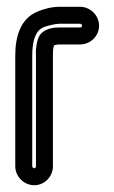

<svg xmlns="http://www.w3.org/2000/svg" viewBox="-20 -540 336 566"><path d="M86 -50C86 -47 84 -44 81 -44C78 -44 75 -47 75 -50V-376C75 -425 87 -451 109 -460C119 -464 143 -470 155 -470H216C219 -470 222 -467 222 -464C222 -461 219 -459 216 -459H154C137 -459 116 -456 101 -441C90 -430 87 -404 87 -401C85 -391 86 -387 86 -376ZM136 -50V-376C136 -394 136 -393 139 -406C144 -408 151 -409 154 -409H216C246 -409 272 -433 272 -464C272 -495 246 -520 216 -520H155C132 -520 107 -513 91 -506C39 -485 25 -430 25 -376V-50C25 -20 50 6 81 6C112 6 136 -20 136 -50Z"/></svg>

Font: Blanket
Style: Outline
Weight: 400
Foundry: Cannot Into Space Fonts
Version: Version 0.9